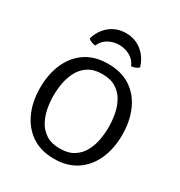

<svg xmlns="http://www.w3.org/2000/svg" viewBox="-176 -860 932 994"><g transform="rotate(30 290.0 -363.0)"><path d="M45 -271Q45 -352.5 73 -416.8Q101 -481 155.5 -517.8Q210 -554.5 290 -554.5Q370.5 -554.5 425 -517.8Q479.5 -481 507.5 -416.8Q535.5 -352.5 535.5 -271Q535.5 -189.5 507 -125.5Q478.5 -61.5 423.8 -24.8Q369 12 290 12Q210.5 12 156 -25.2Q101.5 -62.5 73.2 -126.5Q45 -190.5 45 -271ZM125 -271Q125 -234 132.2 -195.2Q139.5 -156.5 157.5 -123.2Q175.5 -90 207.8 -69.5Q240 -49 290 -49Q340 -49 372.2 -69.5Q404.5 -90 422.5 -123.2Q440.5 -156.5 447.5 -195.2Q454.5 -234 454.5 -271Q454.5 -308 447.5 -347Q440.5 -386 422.5 -419.2Q404.5 -452.5 372.2 -473Q340 -493.5 290 -493.5Q240 -493.5 207.8 -473Q175.5 -452.5 157.5 -419.2Q139.5 -386 132.2 -347Q125 -308 125 -271ZM440.5 -621Q433 -612.5 421 -608Q409 -603.5 397 -603Q384.5 -634.5 354.8 -651.2Q325 -668 290 -668Q255 -668 225.2 -651.2Q195.5 -634.5 183 -603Q171 -603.5 159 -608Q147 -612.5 140 -621Q155.5 -674.5 195.5 -706.5Q235.5 -738.5 290 -738.5Q344.5 -738.5 384.5 -706.5Q424.5 -674.5 440.5 -621Z"/></g></svg>

Font: Signika SC Light
Style: Regular
Weight: 300
Designer: Anna Giedryś
Foundry: Anna Giedryś
Version: Version 2.000; ttfautohint (v1.8.3) -l 8 -r 50 -G 200 -x 9 -